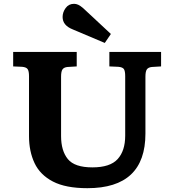

<svg xmlns="http://www.w3.org/2000/svg" viewBox="-20 -972 911 1006"><path d="M438 14Q324 14 257 -21Q190 -56 161 -117.5Q132 -179 132 -259V-573Q132 -599 125 -609.5Q118 -620 96 -622L49 -624V-700H382V-624L333 -621Q315 -619 307.5 -608.5Q300 -598 300 -570V-259Q300 -182 335.5 -138.5Q371 -95 464 -95Q557 -95 596.5 -138.5Q636 -182 636 -261V-573Q636 -599 629.5 -609.5Q623 -620 600 -622L553 -624V-700H824V-624L775 -621Q757 -619 749.5 -608.5Q742 -598 742 -570V-272Q742 14 438 14ZM529 -747 361 -818Q308 -839 308 -883Q308 -908 324 -930Q340 -952 368 -952Q379 -952 390 -947Q401 -942 416 -929L561 -794Z"/></svg>

Font: Literata 7pt
Style: Bold
Weight: 700
Designer: Latin by Veronika Burian and Jose Scaglione. Greek by Irene Vlachou. Cyrillic by Vera Evstafieva.
Foundry: TypeTogether
Version: Version 3.002